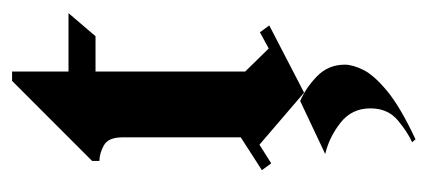

<svg xmlns="http://www.w3.org/2000/svg" viewBox="-220 -316 725 326"><g transform="rotate(-90 143.0 -152.5)"><path d="M70 190 65 184.2Q80.8 177.5 101.7 160.4Q122.5 143.3 122.5 113.3Q122.5 81.7 97.9 62.5Q73.3 43.3 45 36.7L135 -5.8Q156.7 3.3 176.7 22.5Q196.7 41.7 196.7 70Q196.7 83.3 187.9 101.2Q179.2 119.2 152.1 141.7Q125 164.2 70 190ZM149.2 0.8 60.8 -75 29.2 -55 17.5 -70.8 73.3 -106.7V-307.5Q73.3 -331.7 59.6 -339.2Q45.8 -346.7 33.3 -346.7V-359.2L169.2 -495H185V-399.2H284.2L245 -353.3H185V-99.2L224.2 -59.2L251.7 -74.2L263.3 -58.3Z"/></g></svg>

Font: Manufacturing Consent
Style: Regular
Weight: 400
Version: Version 3.000; ttfautohint (v1.8.4.7-5d5b)